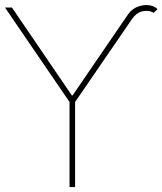

<svg xmlns="http://www.w3.org/2000/svg" viewBox="-25 -758 658 778"><path d="M259.8 -353.5V-371.1H276.4V-353.5ZM-4.9 -727.5H23.4L267.6 -369.1L494.1 -700.2Q509.8 -722.2 533.2 -731Q556.6 -739.7 579.1 -736.8Q601.6 -733.9 613.3 -720.7L597.7 -706.1Q579.6 -717.3 554.2 -712.6Q528.8 -708 509.8 -680.7L279.3 -344.7V0H256.8V-344.7Z"/></svg>

Font: Inter 24pt Thin
Style: Regular
Weight: 250
Designer: Rasmus Andersson
Foundry: rsms
Version: Version 4.001;git-66647c0bb